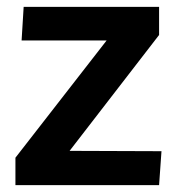

<svg xmlns="http://www.w3.org/2000/svg" viewBox="-20 -540 511 560"><path d="M25 -80 291 -422H43L49 -520H444V-438L183 -100L451 -99L444 0H25Z"/></svg>

Font: Murecho Thin Medium
Style: Regular
Weight: 500
Version: Version 1.010